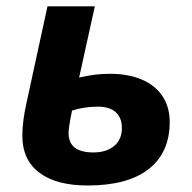

<svg xmlns="http://www.w3.org/2000/svg" viewBox="-20 -566 595 596"><path d="M49.3 -145Q49.3 -189.5 63 -250L127.4 -546.4H274.4L225.6 -325.2Q252.9 -331.5 274.9 -334.2Q296.9 -336.9 321.8 -336.9Q378.9 -336.9 420.7 -318.8Q462.4 -300.8 484.6 -267.1Q506.8 -233.4 506.8 -187.5Q506.8 -92.3 441.7 -41.3Q376.5 9.8 252 9.8Q154.8 9.8 102.1 -30Q49.3 -69.8 49.3 -145ZM358.4 -168.5Q358.4 -200.2 339.4 -217.5Q320.3 -234.9 284.7 -234.9Q240.2 -234.9 203.6 -222.7Q192.9 -171.4 192.9 -152.8Q192.9 -92.8 270 -92.8Q310.1 -92.8 334.2 -112.8Q358.4 -132.8 358.4 -168.5Z"/></svg>

Font: Viking Open Sans
Style: Bold Italic
Weight: 700
Italic angle: -12°
Foundry: Ascender Corporation
Version: Version 2.000